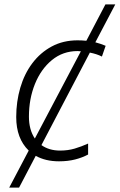

<svg xmlns="http://www.w3.org/2000/svg" viewBox="-20 -726 546 876"><path d="M22 130 111 -39Q54 -94 54 -192Q54 -262 72.5 -325.5Q91 -389 127.5 -437.5Q164 -486 216 -514Q268 -542 334 -542Q354 -542 374 -540L461 -706H506L415 -533Q441 -526 462 -517L445 -468Q421 -480 390 -486L169 -64Q204 -39 254 -39Q290 -39 320.5 -48Q351 -57 382 -71V-21Q356 -7 323 1.5Q290 10 249 10Q188 10 143 -15L67 130ZM112 -194Q112 -134 139 -94L349 -492Q341 -493 334 -493Q267 -493 217 -452Q167 -411 139.5 -343Q112 -275 112 -194Z"/></svg>

Font: Noto Sans Light
Style: Italic
Weight: 300
Italic angle: -12°
Designer: Monotype Design Team
Foundry: Monotype Imaging Inc.
Version: Version 2.013; ttfautohint (v1.8.4.7-5d5b)